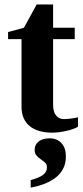

<svg xmlns="http://www.w3.org/2000/svg" viewBox="-20 -583 373 858"><path d="M213.9 9.8Q147.9 9.8 112.1 -20Q76.2 -49.8 76.2 -106V-408.2H16.1V-439.9L86.9 -459L144 -563H217.3V-459H314V-408.2H217.3V-114.7Q217.3 -83 230.5 -66.9Q243.7 -50.8 265.1 -50.8Q291 -50.8 328.6 -58.6V-17.1Q314 -6.8 278.6 1.5Q243.2 9.8 213.9 9.8ZM274.4 116.2Q274.4 171.4 234.1 206.3Q193.8 241.2 117.2 255.4V221.7Q154.3 211.9 172.1 198.7Q189.9 185.5 189.9 164.1Q189.9 151.9 181.4 144Q172.9 136.2 162.4 128.9Q151.9 121.6 143.3 112.1Q134.8 102.5 134.8 86.4Q134.8 63.5 152.6 49.3Q170.4 35.2 201.2 35.2Q234.9 35.2 254.6 56.6Q274.4 78.1 274.4 116.2Z"/></svg>

Font: Tinos
Style: Bold
Weight: 700
Designer: Steve Matteson
Foundry: Monotype Imaging Inc.
Version: Version 1.23